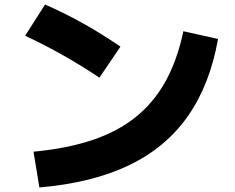

<svg xmlns="http://www.w3.org/2000/svg" viewBox="-20 -784 1040 848"><path d="M128 -114Q276 -128 388 -165.5Q500 -203 580 -267.5Q660 -332 711.5 -425.5Q763 -519 790 -646L943 -612Q907 -409 809 -270Q711 -131 548.5 -53.5Q386 24 154 44ZM419 -441Q340 -494 257.5 -540.5Q175 -587 91 -626L179 -764Q266 -726 349 -679.5Q432 -633 512 -578Z"/></svg>

Font: M PLUS 2 ExtraBold
Style: Regular
Weight: 800
Version: Version 1.001